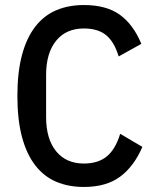

<svg xmlns="http://www.w3.org/2000/svg" viewBox="-20 -730 613 762"><path d="M313 12Q252 12 203.5 -8.5Q155 -29 120.5 -73Q86 -117 67.5 -185.5Q49 -254 49 -349Q49 -444 67.5 -512.5Q86 -581 120.5 -625Q155 -669 203.5 -689.5Q252 -710 313 -710Q402 -710 455.5 -671.5Q509 -633 541 -556L451 -506Q433 -565 400.5 -591Q368 -617 313 -617Q242 -617 202.5 -568Q163 -519 163 -433V-265Q163 -179 202.5 -130Q242 -81 313 -81Q369 -81 403.5 -109Q438 -137 457 -199L545 -147Q512 -70 457 -29Q402 12 313 12Z"/></svg>

Font: IBM Plex Sans Cond Medm
Style: Regular
Weight: 500
Width: 3
Designer: Mike Abbink, Paul van der Laan, Pieter van Rosmalen
Foundry: Bold Monday
Version: Version 1.3